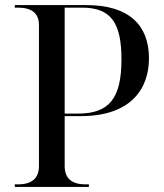

<svg xmlns="http://www.w3.org/2000/svg" viewBox="-20 -734 644 754"><path d="M38 0H329V-10H316C261 -10 234 -34 234 -82V-278H297C495 -278 565 -386 565 -505C565 -635 487 -714 319 -714H38V-704H51C105 -704 133 -681 133 -636V-82C133 -34 105 -10 51 -10H38ZM287 -288H234V-704H302C414 -704 457 -647 457 -501C457 -348 409 -288 287 -288Z"/></svg>

Font: Noto Serif Display
Style: Regular
Weight: 400
Designer: Monotype Design Team
Foundry: Monotype Imaging Inc.
Version: Version 2.009